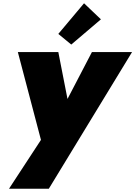

<svg xmlns="http://www.w3.org/2000/svg" viewBox="-20 -882 826 1172"><path d="M786 -564 278 270H35L230 -28L89 -564H336L392 -278L541 -564ZM415 -610 336 -675 493 -862 596 -764Z"/></svg>

Font: Fz Poppins Black
Style: Italic
Weight: 900
Italic angle: -10°
Designer: Ninad Kale (Devanagari), Jonny Pinhorn (Latin)
Foundry: Indian Type Foundry
Version: Vit hóa bi Vntype.Com & FontZin.Com